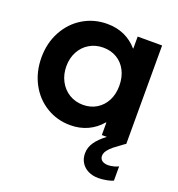

<svg xmlns="http://www.w3.org/2000/svg" viewBox="-133 -641 890 959"><g transform="rotate(20 312.0 -161.5)"><path d="M438.5 -66.4H436Q406.2 -30.8 364.7 -11.5Q323.2 7.8 272.5 7.8Q202.6 7.8 145.3 -27.1Q87.9 -62 55.2 -123.5Q22.5 -185.1 22.5 -261.7Q22.5 -338.4 55.9 -400.1Q89.4 -461.9 147.2 -496.6Q205.1 -531.2 275.4 -531.2Q325.7 -531.2 366.5 -512.7Q407.2 -494.1 436.5 -460H438.5V-523.4H568.4V0H567.4L557.6 6.8Q528.3 27.8 512.2 40.5Q496.1 53.2 485.4 67.9Q474.6 82.5 474.6 97.7Q475.1 113.3 486.3 121.8Q497.6 130.4 518.6 130.9Q533.2 130.4 549.1 126.5Q564.9 122.6 573.2 117.2V193.4Q560.1 199.7 536.9 203.9Q513.7 208 495.1 208Q464.4 208 440.7 196.3Q417 184.6 403.8 163.3Q390.6 142.1 390.6 114.3Q390.6 82.5 409.7 54.9Q428.7 27.3 465.3 0H438.5ZM436.5 -260.7Q436.5 -306.2 418.7 -340.8Q400.9 -375.5 369.1 -394.3Q337.4 -413.1 296.9 -413.1Q256.3 -413.1 223.9 -394Q191.4 -375 172.9 -340.6Q154.3 -306.2 154.3 -262.7Q154.3 -219.7 172.6 -184.8Q190.9 -149.9 223.6 -129.6Q256.3 -109.4 297.9 -109.4Q337.9 -109.4 369.4 -128.4Q400.9 -147.5 418.7 -181.6Q436.5 -215.8 436.5 -260.7Z"/></g></svg>

Font: Reddit Sans Chocolate
Style: Bold
Weight: 700
Designer: Stephen Hutchings
Foundry: Reddit
Version: Version 1.011